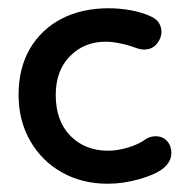

<svg xmlns="http://www.w3.org/2000/svg" viewBox="-20 -435 455 465"><path d="M375 -27Q356 -12 317 -1Q278 10 241 10Q179 10 130 -17.5Q81 -45 53 -94Q25 -143 25 -205Q25 -270 52.5 -317Q80 -364 129 -389.5Q178 -415 243 -415Q270 -415 297.5 -410Q325 -405 348 -394Q360 -388 365.5 -378.5Q371 -369 371 -358Q371 -342 359.5 -328.5Q348 -315 329 -315Q321 -315 312 -318Q294 -325 273 -329.5Q252 -334 236 -334Q184 -334 149.5 -299Q115 -264 115 -205Q115 -142 150.5 -106Q186 -70 242 -70Q265 -70 291 -78Q317 -86 333 -98Q344 -105 357 -105Q374 -105 384.5 -93.5Q395 -82 395 -65Q395 -43 375 -27Z"/></svg>

Font: Dongle
Style: Bold
Weight: 700
Designer: Yanghee Ryu
Foundry: Yanghee Ryu
Version: Version 2.000